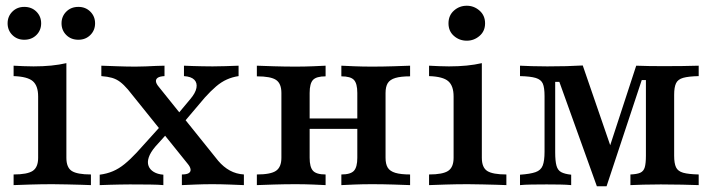

<svg xmlns="http://www.w3.org/2000/svg" viewBox="-20 -645 2482 669"><path d="M27.4 0V-37.1Q75 -37.1 94 -49.6Q112.9 -62.1 112.9 -95.2V-308.9Q112.9 -346 94.4 -362.1Q75.8 -378.2 27.4 -379.8V-416.1Q43.5 -415.3 61.3 -414.5Q79 -413.7 96.8 -413.7Q129.8 -413.7 158.5 -416.5Q187.1 -419.4 211.3 -425V-95.2Q211.3 -61.3 230.2 -49.2Q249.2 -37.1 296.8 -37.1V0Q284.7 -0.8 262.5 -1.2Q240.3 -1.6 214.5 -2.4Q188.7 -3.2 162.9 -3.2Q124.2 -3.2 85.5 -2Q46.8 -0.8 27.4 0ZM253.2 -506.5Q227.4 -506.5 210.9 -523Q194.4 -539.5 194.4 -563.7Q194.4 -587.9 210.9 -604.4Q227.4 -621 253.2 -621Q278.2 -621 294.8 -604.4Q311.3 -587.9 311.3 -563.7Q311.3 -539.5 294.8 -523Q278.2 -506.5 253.2 -506.5ZM64.5 -506.5Q39.5 -506.5 23 -523Q6.5 -539.5 6.5 -563.7Q6.5 -587.9 23 -604.4Q39.5 -621 64.5 -621Q90.3 -621 106.9 -604.4Q123.4 -587.9 123.4 -563.7Q123.4 -539.5 106.9 -523Q90.3 -506.5 64.5 -506.5Z M613.7 0V-37.1Q630.6 -37.1 637.9 -41.9Q645.2 -46.8 644 -55.2Q642.7 -63.7 634.7 -73.4L425.8 -333.1Q411.3 -350 398.4 -359.7Q385.5 -369.4 370.2 -373.8Q354.8 -378.2 333.1 -379.8V-416.1Q356.5 -415.3 389.5 -414.1Q422.6 -412.9 452.4 -412.9Q470.2 -412.9 488.3 -413.7Q506.5 -414.5 523.4 -415.3Q540.3 -416.1 553.2 -416.1V-379.8Q537.1 -379 529.8 -374.2Q522.6 -369.4 523.4 -361.3Q524.2 -353.2 533.1 -342.7L740.3 -84.7Q758.9 -62.9 781 -50.8Q803.2 -38.7 829.8 -37.1V0Q810.5 -0.8 779.4 -2Q748.4 -3.2 719.4 -3.2Q690.3 -3.2 660.9 -2Q631.5 -0.8 613.7 0ZM327.4 0V-36.3Q352.4 -39.5 373.4 -48.4Q394.4 -57.3 414.1 -73.4Q433.9 -89.5 456.5 -113.7L547.6 -214.5L571.8 -190.3L521 -133.9Q504 -113.7 498.4 -96.8Q492.7 -79.8 497.6 -66.9Q502.4 -54 515.7 -46Q529 -37.9 549.2 -36.3V0Q533.1 -1.6 502.4 -2Q471.8 -2.4 432.3 -2.4Q414.5 -2.4 397.6 -2Q380.6 -1.6 363.3 -1.2Q346 -0.8 327.4 0ZM612.9 -209.7 588.7 -234.7 642.7 -299.2Q661.3 -321 664.5 -338.7Q667.7 -356.5 656.9 -367.3Q646 -378.2 621 -379.8V-416.1Q637.1 -415.3 652.8 -414.9Q668.5 -414.5 685.5 -414.1Q702.4 -413.7 721 -413.7Q744.4 -413.7 765.3 -414.5Q786.3 -415.3 811.3 -416.1V-379.8Q789.5 -376.6 770.6 -368.1Q751.6 -359.7 733.1 -344Q714.5 -328.2 693.5 -304.8Z M1169.4 0V-37.1Q1201.6 -37.1 1213.3 -50Q1225 -62.9 1225 -95.2V-321Q1225 -354 1213.3 -366.5Q1201.6 -379 1169.4 -379V-416.1Q1183.9 -415.3 1214.1 -414.1Q1244.4 -412.9 1275.8 -412.9Q1312.9 -412.9 1351.2 -414.1Q1389.5 -415.3 1408.9 -416.1V-379Q1376.6 -379 1357.7 -373.4Q1338.7 -367.7 1331 -355.2Q1323.4 -342.7 1323.4 -321V-95.2Q1323.4 -73.4 1331 -60.9Q1338.7 -48.4 1357.7 -42.7Q1376.6 -37.1 1408.9 -37.1V0Q1389.5 -0.8 1351.2 -2Q1312.9 -3.2 1275.8 -3.2Q1244.4 -3.2 1214.1 -2Q1183.9 -0.8 1169.4 0ZM875 0V-37.1Q923.4 -37.1 941.9 -50Q960.5 -62.9 960.5 -95.2V-321Q960.5 -354 941.9 -366.5Q923.4 -379 875 -379V-416.1Q894.4 -415.3 933.5 -414.1Q972.6 -412.9 1009.7 -412.9Q1041.1 -412.9 1070.6 -414.1Q1100 -415.3 1114.5 -416.1V-379Q1082.3 -379 1070.6 -366.5Q1058.9 -354 1058.9 -321V-95.2Q1058.9 -62.9 1070.6 -50Q1082.3 -37.1 1114.5 -37.1V0Q1100 -0.8 1070.6 -2Q1041.1 -3.2 1009.7 -3.2Q972.6 -3.2 933.5 -2Q894.4 -0.8 875 0ZM1021 -196V-232.3H1262.9V-196Z M1475 0V-37.1Q1522.6 -37.1 1541.5 -49.6Q1560.5 -62.1 1560.5 -95.2V-308.9Q1560.5 -346 1541.9 -362.1Q1523.4 -378.2 1475 -379.8V-416.1Q1491.1 -415.3 1508.9 -414.5Q1526.6 -413.7 1544.4 -413.7Q1577.4 -413.7 1606 -416.5Q1634.7 -419.4 1658.9 -425V-95.2Q1658.9 -61.3 1677.8 -49.2Q1696.8 -37.1 1744.4 -37.1V0Q1732.3 -0.8 1710.1 -1.2Q1687.9 -1.6 1662.1 -2.4Q1636.3 -3.2 1610.5 -3.2Q1571.8 -3.2 1533.1 -2Q1494.4 -0.8 1475 0ZM1606.5 -503.2Q1580.6 -503.2 1561.7 -519.8Q1542.7 -536.3 1542.7 -563.7Q1542.7 -591.1 1561.7 -608.1Q1580.6 -625 1606.5 -625Q1631.5 -625 1650.8 -608.1Q1670.2 -591.1 1670.2 -563.7Q1670.2 -536.3 1650.8 -519.8Q1631.5 -503.2 1606.5 -503.2Z M2059.7 4 1929 -359.7H1914.5V-114.5Q1914.5 -83.9 1919 -67.7Q1923.4 -51.6 1935.5 -45.2Q1947.6 -38.7 1970.2 -36.3V0Q1953.2 -1.6 1931.5 -2Q1909.7 -2.4 1884.7 -2.4Q1857.3 -2.4 1832.3 -2Q1807.3 -1.6 1791.9 0V-36.3Q1827.4 -38.7 1846 -45.2Q1864.5 -51.6 1871 -68.1Q1877.4 -84.7 1877.4 -116.1V-310.5Q1877.4 -339.5 1871.4 -353.6Q1865.3 -367.7 1846.8 -373.4Q1828.2 -379 1791.9 -379.8V-416.1Q1807.3 -415.3 1833.1 -414.5Q1858.9 -413.7 1887.1 -413.7Q1922.6 -413.7 1953.6 -414.5Q1984.7 -415.3 2010.5 -416.9L2117.7 -105.6L2089.5 -87.9L2196.8 -416.1Q2217.7 -415.3 2241.5 -414.9Q2265.3 -414.5 2291.9 -414.5Q2324.2 -414.5 2357.3 -414.9Q2390.3 -415.3 2414.5 -416.1V-379.8Q2379 -379 2360.5 -373.8Q2341.9 -368.5 2335.5 -354.8Q2329 -341.1 2329 -314.5V-102.4Q2329 -75.8 2335.5 -62.1Q2341.9 -48.4 2360.5 -43.1Q2379 -37.9 2414.5 -37.1V0Q2391.9 -0.8 2356.5 -1.6Q2321 -2.4 2282.3 -2.4Q2250 -2.4 2221.8 -1.6Q2193.5 -0.8 2176.6 0V-37.1Q2199.2 -37.9 2210.9 -43.1Q2222.6 -48.4 2226.6 -62.1Q2230.6 -75.8 2230.6 -102.4V-366.1H2216.1L2093.5 4Z"/></svg>

Font: Playfair 9pt SemiBold
Style: Regular
Weight: 600
Designer: Claus Eggers Sørensen
Foundry: Claus Eggers Sørensen
Version: Version 2.001;gftools[0.9.30]